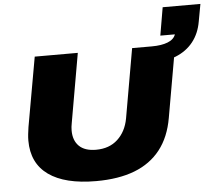

<svg xmlns="http://www.w3.org/2000/svg" viewBox="-59 -960 1185 1039"><g transform="rotate(-5 533.5 -441.0)"><path d="M422 12Q253 12 164 -51.5Q75 -115 75 -238Q75 -255 77 -273Q79 -291 82 -311L149 -688H383L317 -311Q315 -301 314 -291.5Q313 -282 313 -272Q313 -218 344 -187.5Q375 -157 436 -157Q508 -157 553.5 -199Q599 -241 612 -311L678 -688H912L843 -295Q825 -191 771.5 -123Q718 -55 631 -21.5Q544 12 422 12ZM769 -597 785 -688Q838 -688 872 -701.5Q906 -715 915 -742H836L862 -894H1067L1050 -801Q1039 -736 1003 -690.5Q967 -645 908.5 -621.5Q850 -598 769 -597Z"/></g></svg>

Font: Archivo SemiExpanded Black
Style: Italic
Weight: 900
Width: 6
Italic angle: -10°
Designer: Hector Gatti
Foundry: Omnibus-Type
Version: Version 2.001